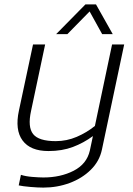

<svg xmlns="http://www.w3.org/2000/svg" viewBox="-20 -676 606 872"><path d="M235 -521 368 -656H416L492 -521H444L387 -624L286 -521ZM177 176Q152 176 117.5 173Q83 170 65 166L75 118Q96 125 127 127.5Q158 130 177 130Q255 130 314.5 99.5Q374 69 388 8L402 -58Q360 -27 311 -8.5Q262 10 200 10Q118 10 82.5 -38Q47 -86 66 -174L130 -474H185L121 -172Q105 -99 130.5 -67Q156 -35 233 -35Q283 -35 328.5 -54.5Q374 -74 411 -104L489 -474H544L443 3Q432 56 392.5 95Q353 134 296.5 155Q240 176 177 176Z"/></svg>

Font: Kanit ExtraLight
Style: Italic
Weight: 275
Italic angle: -12°
Designer: Katatrad Team
Foundry: CadsonDemak
Version: Version 2.000; ttfautohint (v1.8.3)